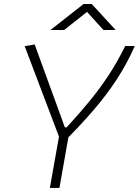

<svg xmlns="http://www.w3.org/2000/svg" viewBox="-20 -918 679 938"><path d="M223.6 0 268.1 -250.5 100.6 -692.4 149.4 -700.7 296.9 -295.9H305.7Q365.7 -361.3 415.5 -421.6Q465.3 -481.9 508.8 -547.6Q552.2 -613.3 591.8 -693.4H638.7Q599.1 -604.5 550.3 -530Q501.5 -455.6 442.9 -387Q384.3 -318.4 314 -247.1L270.5 0ZM226.6 -771.5 388.2 -898.4H428.2L544.9 -771.5H485.4L405.3 -859.9L293.5 -771.5Z"/></svg>

Font: CaskaydiaCove NFP ExtraLight
Style: Italic
Weight: 200
Italic angle: -10°
Designer: Aaron Bell
Foundry: Saja Typeworks
Version: Version 2111.001; VTT 6.35;Nerd Fonts 3.1.1